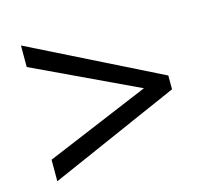

<svg xmlns="http://www.w3.org/2000/svg" viewBox="-78 -624 729 672"><g transform="rotate(-15 286.0 -288.0)"><path d="M51 -42 522 -249V-299L51 -534V-456L428 -278L51 -120Z"/></g></svg>

Font: Noto Sans Math
Style: Regular
Weight: 400
Designer: Monotype Design Team, Delve Withrington, Jeff Kellem
Foundry: Monotype Imaging Inc., Delve Fonts LLC
Version: Version 3.000